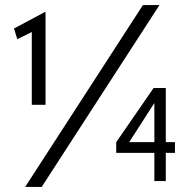

<svg xmlns="http://www.w3.org/2000/svg" viewBox="-20 -711 751 755"><path d="M668 -110H632V1H587V-110H437V-152L584 -365H632V-152H668ZM587 -152V-306L488 -152ZM144 24H79L542 -691H607ZM159 -299H105V-585L48 -557L35 -599L159 -665Z"/></svg>

Font: Quattrocento Sans
Style: Regular
Weight: 400
Designer: Pablo Impallari
Foundry: Pablo Impallari, Igino Marini, Brenda Gallo
Version: Version 2.000